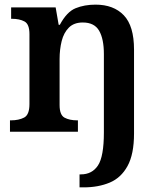

<svg xmlns="http://www.w3.org/2000/svg" viewBox="-20 -568 695 828"><path d="M323 240V184H329Q377 184 402.5 145.5Q428 107 428 3V-335Q428 -400 407.5 -435.5Q387 -471 337 -471Q299 -471 277 -449Q255 -427 246 -391Q237 -355 237 -313V-115Q237 -72 258.5 -60.5Q280 -49 313 -49H316V0H23V-49H27Q61 -49 84 -61Q107 -73 107 -119V-421Q107 -464 85.5 -475.5Q64 -487 31 -487H28V-536H220L233 -461H238Q268 -517 306 -532.5Q344 -548 392 -548Q470 -548 514 -502Q558 -456 558 -354V8Q558 97 530 148Q502 199 453 219.5Q404 240 341 240Z"/></svg>

Font: Noto Serif Thai SemiBold
Style: Regular
Weight: 600
Designer: Monotype Design Team
Foundry: Monotype Imaging Inc.
Version: Version 2.001; ttfautohint (v1.8.4.7-5d5b)